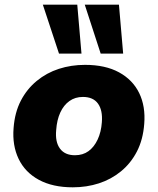

<svg xmlns="http://www.w3.org/2000/svg" viewBox="-20 -789 674 820"><path d="M291 11Q205 11 146 -21Q87 -53 59.5 -110.5Q32 -168 38 -242Q43 -309 69 -359Q95 -409 137 -443.5Q179 -478 231.5 -495Q284 -512 343 -512Q430 -512 488.5 -480Q547 -448 574.5 -391.5Q602 -335 596 -260Q591 -193 565 -142.5Q539 -92 497 -57.5Q455 -23 402.5 -6Q350 11 291 11ZM300 -126Q334 -126 358 -143.5Q382 -161 397 -193Q412 -225 415 -267Q419 -318 398.5 -346.5Q378 -375 334 -375Q301 -375 276.5 -357.5Q252 -340 237.5 -308.5Q223 -277 220 -234Q215 -183 236 -154.5Q257 -126 300 -126ZM410 -560 342 -769H488L506 -560ZM232 -560 163 -769H310L328 -560Z"/></svg>

Font: Nunito Sans 9pt Black
Style: Italic
Weight: 900
Italic angle: -9°
Version: Version 3.101;gftools[0.9.27]